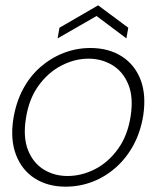

<svg xmlns="http://www.w3.org/2000/svg" viewBox="-20 -688 587 720"><path d="M226 12Q159 12 110.5 -19Q62 -50 40 -107.5Q18 -165 30 -242Q40 -304 66 -353Q92 -402 131.5 -436.5Q171 -471 219 -489.5Q267 -508 319 -508Q387 -508 436 -477Q485 -446 507 -389.5Q529 -333 517 -254Q507 -193 480.5 -144Q454 -95 414.5 -60Q375 -25 327 -6.5Q279 12 226 12ZM233 -28Q286 -28 336 -53.5Q386 -79 422.5 -129.5Q459 -180 470 -253Q481 -324 461 -372Q441 -420 401 -444Q361 -468 312 -468Q260 -468 210 -442Q160 -416 124 -366Q88 -316 77 -243Q66 -172 85.5 -124Q105 -76 144.5 -52Q184 -28 233 -28ZM196 -544 203 -584 348 -668 461 -584 454 -544 342 -628Z"/></svg>

Font: DM Sans 36pt ExtraLight
Style: Italic
Weight: 250
Italic angle: -10°
Designer: Colophon Foundry, Jonny Pinhorn
Foundry: Colophon Foundry
Version: Version 4.004;gftools[0.9.30]